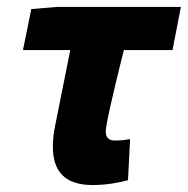

<svg xmlns="http://www.w3.org/2000/svg" viewBox="-20 -520 540 552"><path d="M246 12C290 12 326 4 348 -2L354 -120C342 -118 330 -116 310 -116C296 -116 284 -122 284 -142C284 -160 304 -248 336 -376H476L500 -500H142L70 -494L46 -376H182L140 -166C134 -138 132 -118 132 -98C132 -30 164 12 246 12Z"/></svg>

Font: Source Sans Pro Black
Style: Italic
Weight: 900
Italic angle: -11°
Designer: Paul D. Hunt
Foundry: Adobe Systems Incorporated
Version: Version 3.006;hotconv 1.0.111;makeotfexe 2.5.65597